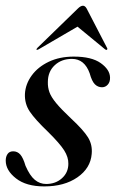

<svg xmlns="http://www.w3.org/2000/svg" viewBox="-22 -642 404 670"><path d="M139 0Q172 0 194.2 -20Q216.5 -40 216.5 -70.5Q217 -93.5 201.8 -117.5Q186.5 -141.5 146 -181.5Q100.5 -225 82 -252.5Q63.5 -280 65 -314.5Q67 -349 88.8 -378.8Q110.5 -408.5 148.2 -426.5Q186 -444.5 235.5 -444.5Q297.5 -444.5 329.5 -421.8Q361.5 -399 362 -371.5Q362.5 -356 354.2 -346.8Q346 -337.5 334 -337.5Q319.5 -337.5 309 -348Q298.5 -358.5 291 -386Q273 -436.5 229 -436.5Q192.5 -436.5 168.8 -414.2Q145 -392 145 -355.5Q144.5 -337 150.5 -320.2Q156.5 -303.5 174 -282.2Q191.5 -261 226.5 -228Q269 -188.5 285 -162.8Q301 -137 298 -105Q294 -55 248.2 -23.2Q202.5 8.5 132.5 8.5Q69.5 8.5 33.8 -19.5Q-2 -47.5 -2 -81.5Q-2 -95.5 4.5 -104.8Q11 -114 24 -114Q39 -114 49 -102.5Q59 -91 67 -63.5Q82 -29 99.5 -14.5Q117 0 139 0ZM351 -468.5Q349 -466.5 344.5 -470L248.5 -549L113 -470Q107.5 -467 105.5 -468.5Q104.5 -470.5 108.5 -475L249.5 -612Q259.5 -622 267.5 -622Q275 -622 280.5 -612L351.5 -475Q354 -470.5 351 -468.5Z"/></svg>

Font: Fraunces 144pt S000
Style: Italic
Weight: 400
Italic angle: -16°
Version: Version 1.000; ttfautohint (v1.8.3)